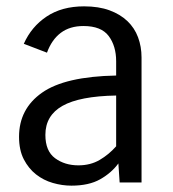

<svg xmlns="http://www.w3.org/2000/svg" viewBox="-20 -575 546 605"><path d="M357 0 353 -60Q331 -30 295.5 -10Q260 10 205 10Q176 10 146.5 1.5Q117 -7 93.5 -25.5Q70 -44 55 -73Q40 -102 40 -144Q40 -232 112.5 -283Q185 -334 346 -337V-382Q346 -430 322.5 -461.5Q299 -493 243 -493Q200 -493 171.5 -471.5Q143 -450 128 -409L55 -437Q79 -491 127 -523Q175 -555 245 -555Q291 -555 325 -542.5Q359 -530 381.5 -508.5Q404 -487 415 -457.5Q426 -428 426 -394V0ZM227 -54Q265 -54 294 -71Q323 -88 346 -114V-274Q231 -272 177 -241.5Q123 -211 123 -150Q123 -99 153.5 -76.5Q184 -54 227 -54Z"/></svg>

Font: Carrois Gothic
Style: Regular
Weight: 400
Designer: Ralph du Carrois
Foundry: Ralph du Carrois
Version: Version 1.002